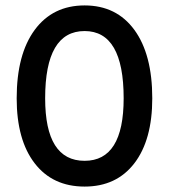

<svg xmlns="http://www.w3.org/2000/svg" viewBox="-20 -680 622 708"><path d="M41.5 -317.5Q41.5 -479.5 108 -569.8Q174.5 -660 292 -660Q409.5 -660 475.5 -569.8Q541.5 -479.5 541.5 -317.5Q541.5 -164 475.5 -78Q409.5 8 292 8Q174 8 107.8 -78Q41.5 -164 41.5 -317.5ZM436 -317.5Q436 -565.5 292 -565.5Q146.5 -565.5 146.5 -317.5Q146.5 -87 292 -87Q436 -87 436 -317.5Z"/></svg>

Font: Overused Grotesk Medium
Style: Regular
Weight: 525
Version: Version 0.004